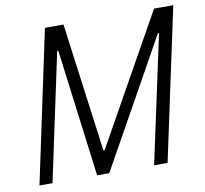

<svg xmlns="http://www.w3.org/2000/svg" viewBox="-77 -772 915 856"><g transform="rotate(-10 380.5 -344.0)"><path d="M34 0 180 -688H264L342 -104H347L674 -688H761L614 0H553L677 -577H672L350 0H295L221 -577H216L93 0Z"/></g></svg>

Font: Saira SemiCondensed Light
Style: Italic
Weight: 300
Width: 4
Italic angle: -12°
Designer: Hector Gatti with collaboration of the Omnibus-Type team
Foundry: Omnibus-Type
Version: Version 1.101